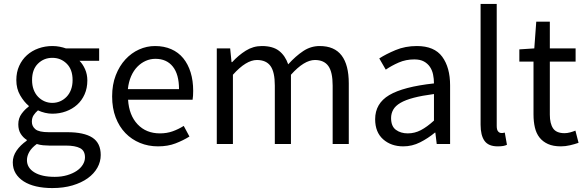

<svg xmlns="http://www.w3.org/2000/svg" viewBox="-20 -732 2974 976"><path d="M117 82Q117 121 154.5 144Q192 167 258 167Q293 167 321.5 158.5Q350 150 370 136.5Q390 123 401 105Q412 87 412 68Q412 34 387 21Q362 8 314 8H230Q216 8 199.5 6.5Q183 5 167 0Q141 19 129 40Q117 61 117 82ZM45 93Q45 62 64 34Q83 6 116 -17V-21Q98 -32 85.5 -51.5Q73 -71 73 -100Q73 -131 90 -154Q107 -177 126 -190V-194Q102 -214 82.5 -247.5Q63 -281 63 -325Q63 -365 77.5 -397Q92 -429 117 -451.5Q142 -474 175.5 -486Q209 -498 246 -498Q266 -498 283.5 -494.5Q301 -491 315 -486H484V-423H384Q401 -406 412.5 -380Q424 -354 424 -323Q424 -284 410 -252.5Q396 -221 372 -199.5Q348 -178 315.5 -166Q283 -154 246 -154Q228 -154 209 -158.5Q190 -163 173 -171Q160 -160 151 -146.5Q142 -133 142 -113Q142 -90 160 -75Q178 -60 228 -60H322Q407 -60 449.5 -32.5Q492 -5 492 56Q492 90 475 120.5Q458 151 426 174Q394 197 348.5 210.5Q303 224 246 224Q201 224 164 215.5Q127 207 100.5 190Q74 173 59.5 149Q45 125 45 93ZM246 -209Q267 -209 285.5 -217Q304 -225 318.5 -240Q333 -255 341 -276.5Q349 -298 349 -325Q349 -379 319 -408.5Q289 -438 246 -438Q203 -438 173 -408.5Q143 -379 143 -325Q143 -298 151 -276.5Q159 -255 173.5 -240Q188 -225 206.5 -217Q225 -209 246 -209Z M550 -242Q550 -302 568.5 -349.5Q587 -397 617.5 -430Q648 -463 687 -480.5Q726 -498 768 -498Q814 -498 850.5 -482Q887 -466 911.5 -436Q936 -406 949 -364Q962 -322 962 -270Q962 -243 959 -225H631Q636 -146 679.5 -100Q723 -54 793 -54Q828 -54 857.5 -64.5Q887 -75 914 -92L943 -38Q911 -18 872 -3Q833 12 783 12Q734 12 691.5 -5.5Q649 -23 617.5 -55.5Q586 -88 568 -135Q550 -182 550 -242ZM890 -279Q890 -354 858.5 -393.5Q827 -433 770 -433Q744 -433 720.5 -422.5Q697 -412 678 -392.5Q659 -373 646.5 -344.5Q634 -316 630 -279Z M1082 -486H1150L1157 -416H1160Q1192 -451 1229.5 -474.5Q1267 -498 1311 -498Q1367 -498 1398.5 -473.5Q1430 -449 1445 -405Q1483 -447 1521.5 -472.5Q1560 -498 1605 -498Q1680 -498 1716.5 -450Q1753 -402 1753 -308V0H1671V-297Q1671 -366 1649 -396.5Q1627 -427 1581 -427Q1526 -427 1459 -352V0H1377V-297Q1377 -366 1355 -396.5Q1333 -427 1286 -427Q1231 -427 1164 -352V0H1082Z M1887 -126Q1887 -206 1958.5 -248.5Q2030 -291 2186 -308Q2186 -331 2181.5 -353Q2177 -375 2165.5 -392Q2154 -409 2135 -419.5Q2116 -430 2086 -430Q2043 -430 2006.5 -414Q1970 -398 1941 -378L1908 -435Q1942 -457 1991 -477.5Q2040 -498 2099 -498Q2188 -498 2228 -443.5Q2268 -389 2268 -298V0H2200L2193 -58H2191Q2156 -29 2115.5 -8.5Q2075 12 2030 12Q1968 12 1927.5 -24Q1887 -60 1887 -126ZM1968 -132Q1968 -90 1992.5 -72Q2017 -54 2053 -54Q2088 -54 2119.5 -70.5Q2151 -87 2186 -119V-254Q2125 -246 2083 -235Q2041 -224 2015.5 -209Q1990 -194 1979 -174.5Q1968 -155 1968 -132Z M2423 -712H2505V-92Q2505 -72 2512 -64Q2519 -56 2528 -56Q2532 -56 2535.5 -56Q2539 -56 2546 -58L2557 4Q2549 8 2538 10Q2527 12 2510 12Q2463 12 2443 -16Q2423 -44 2423 -98Z M2692 -419H2620V-481L2696 -486L2706 -622H2775V-486H2906V-419H2775V-149Q2775 -104 2791.5 -79.5Q2808 -55 2850 -55Q2863 -55 2878 -59Q2893 -63 2905 -68L2921 -6Q2901 1 2877.5 6.5Q2854 12 2831 12Q2792 12 2765.5 0Q2739 -12 2722.5 -33Q2706 -54 2699 -84Q2692 -114 2692 -150Z"/></svg>

Font: Myanmar Sanpya
Style: Regular
Weight: 400
Designer: Danh Hong
Foundry: Google Inc.
Version: Version 2.00 November 22, 2015